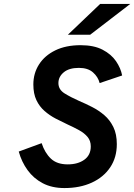

<svg xmlns="http://www.w3.org/2000/svg" viewBox="-20 -941 680 973"><path d="M306.5 12Q243 12 196.5 -12.5Q150 -37 119.8 -78.8Q89.5 -120.5 75 -173L191 -215.5Q207 -166.5 237.8 -137.2Q268.5 -108 323 -108Q374.5 -108 407.2 -131.5Q440 -155 440 -199Q440 -227.5 423.8 -247Q407.5 -266.5 380.8 -281.2Q354 -296 323 -310Q293 -324 262.2 -340Q231.5 -356 205.8 -378.5Q180 -401 164.5 -433.5Q149 -466 149 -513Q149 -569.5 177.8 -614.5Q206.5 -659.5 260.2 -685.8Q314 -712 388.5 -712Q456 -712 500 -689Q544 -666 568 -630.8Q592 -595.5 599 -558.5L485 -520Q477 -551.5 451.2 -574.2Q425.5 -597 380 -597Q330 -597 303 -574.5Q276 -552 276 -520Q276 -487 307.5 -467.5Q339 -448 382 -429Q414 -415.5 447.2 -398.5Q480.5 -381.5 508.8 -357.2Q537 -333 554.5 -297.2Q572 -261.5 572 -210.5Q572 -143 538.5 -93Q505 -43 445.2 -15.5Q385.5 12 306.5 12ZM324 -765 487.5 -921H640L437 -765Z"/></svg>

Font: Overpass
Style: Bold Italic
Weight: 700
Italic angle: -10°
Designer: Delve Withrington, Dave Bailey, Thomas Jockin
Foundry: Delve Fonts LLC
Version: Version 4.000; ttfautohint (v1.8.3)